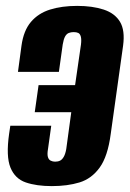

<svg xmlns="http://www.w3.org/2000/svg" viewBox="-20 -620 440 652"><path d="M156 12Q104 12 67.5 -0.5Q31 -13 15.5 -51Q0 -89 11 -166L15 -193H154L143 -114Q140 -97 142.5 -87.5Q145 -78 152 -74.5Q159 -71 167 -71Q177 -71 184 -74.5Q191 -78 196.5 -87.5Q202 -97 205 -114L222 -239H98L111 -331H235L255 -469Q257 -486 254.5 -495.5Q252 -505 246 -508Q240 -511 230 -511Q221 -511 213.5 -508Q206 -505 201 -496Q196 -487 193 -469L180 -376H41L53 -465Q60 -516 85 -545.5Q110 -575 150 -587.5Q190 -600 242 -600Q294 -600 332 -587.5Q370 -575 387.5 -546Q405 -517 398 -465L356 -165Q346 -89 318.5 -51Q291 -13 250 -0.5Q209 12 156 12Z"/></svg>

Font: Alumni Sans ExtraBold
Style: Italic
Weight: 800
Italic angle: -8°
Designer: Robert E. Leuschke
Foundry: Robert E. Leuschke
Version: Version 1.016